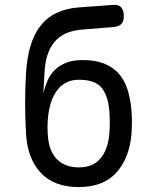

<svg xmlns="http://www.w3.org/2000/svg" viewBox="-20 -750 640 780"><path d="M315 -630Q277 -627 249 -615Q221 -603 202.5 -581Q184 -559 173.5 -528.5Q163 -498 161 -457L156 -371Q162 -396 172 -420Q182 -444 200 -463Q218 -482 246 -494Q274 -506 316 -506Q367 -506 402.5 -492Q438 -478 461.5 -452Q485 -426 497.5 -388Q510 -350 514 -302Q516 -278 516 -253Q516 -228 514 -204Q505 -106 452 -48Q399 10 300 10Q200 10 146 -47.5Q92 -105 86 -204Q82 -267 82 -330.5Q82 -394 86 -457Q90 -517 104 -564Q118 -611 144 -644.5Q170 -678 209 -697Q248 -716 301 -720L439 -730Q462 -732 472.5 -720Q483 -708 483 -685Q483 -662 472.5 -652Q462 -642 439 -640ZM300 -70Q358 -70 388 -106Q418 -142 424 -204Q426 -228 426 -253Q426 -278 424 -302Q418 -364 391.5 -395Q365 -426 300 -426Q271 -426 249.5 -415Q228 -404 213 -384.5Q198 -365 189 -339Q180 -313 176 -282Q173 -258 173 -233Q173 -208 176 -184Q183 -128 215.5 -99Q248 -70 300 -70Z"/></svg>

Font: Maple Mono
Style: Regular
Weight: 400
Monospace: yes
Designer: subframe7536
Version: Version 7.300